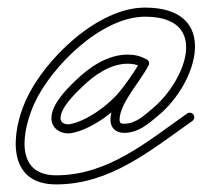

<svg xmlns="http://www.w3.org/2000/svg" viewBox="-20 -386 534 506"><path d="M366.5 -229.6C366.5 -229.6 366.5 -229.6 366.5 -229.6C349.7 -238.4 335.8 -242.1 316.4 -242.1C263.2 -242.1 215 -208.7 178.3 -173C154.2 -149.5 115.5 -110.9 115.5 -74.2C115.5 -49.3 136.7 -34.4 160 -34.4C162.3 -34.4 164.7 -34.6 167 -35C218.7 -43.6 284.6 -91.8 315.9 -131.8C336.2 -157.9 354.9 -183.6 370.8 -212.5C374.6 -219.3 371 -225.6 365.6 -228.4C360.1 -231.2 352.9 -230.6 349.5 -223.6C347.3 -218.9 344.8 -214.6 341.9 -210.3C341.9 -210.3 341.8 -210.1 341.8 -210C341.7 -209.9 341.6 -209.8 341.6 -209.8C339.3 -205.9 336.7 -202.1 334.2 -198.4C334.2 -198.4 334.2 -198.3 334.2 -198.3C334.2 -198.3 334.2 -198.3 334.2 -198.3C322.9 -181.1 310.6 -164.4 299.7 -147C299.7 -147 299.7 -147 299.8 -147C299.8 -147.1 299.8 -147.1 299.8 -147.1C286.2 -125.9 271.1 -96 271.1 -70.5C271.1 -48.7 285.3 -35.9 306.8 -35.9C345 -35.9 370.6 -59.3 397.9 -82.1C501.7 -168.6 561.6 -366 362 -366C237.5 -366 97.7 -230 49.1 -124C9.5 -37.6 -5.2 100 128 100C270.6 100 376.7 10.3 486.9 -67.2C492.3 -71 493.6 -78.5 489.8 -83.9C486 -89.3 478.5 -90.6 473.1 -86.8C473.1 -86.8 473.1 -86.8 473.1 -86.8C367.5 -12.5 264.5 76 128 76C15.6 76 39.2 -44.8 70.9 -114C115.4 -211.1 247.3 -342 362 -342C536.2 -342 468.4 -172.1 382.6 -100.6C360.1 -81.9 338.2 -59.9 306.8 -59.9C298.4 -59.9 295.1 -62 295.1 -70.5C295.1 -91 309 -117.1 320 -134.1C320 -134.1 320 -134.1 320 -134.2C320.1 -134.2 320.1 -134.2 320.1 -134.2C330.9 -151.5 343.1 -168.1 354.2 -185.1C354.2 -185.1 354.2 -185.1 354.2 -185.1C354.2 -185.1 354.2 -185 354.2 -185C356.9 -189.1 359.7 -193.2 362.2 -197.4C362.2 -197.4 362.1 -197.3 362 -197.2C362 -197.1 361.9 -196.9 361.9 -196.9C365.4 -202.2 368.3 -207.4 371.1 -213C374.5 -220.1 371.1 -226.2 365.8 -228.9C360.6 -231.7 353.6 -230.9 349.8 -224.1C334.5 -196.3 316.5 -171.6 296.9 -146.6C269.4 -111.3 208.7 -66.2 163 -58.6C162 -58.5 161 -58.4 160 -58.4C150.1 -58.4 139.5 -62.9 139.5 -74.2C139.5 -102.3 177 -138.2 195.1 -155.8C226.9 -186.8 269.8 -218.1 316.4 -218.1C332 -218.1 342.2 -215.3 355.5 -208.4C361.3 -205.3 368.6 -207.6 371.6 -213.5C374.7 -219.3 372.4 -226.6 366.5 -229.6Z"/></svg>

Font: FRB American Cursive Guidelines Light
Style: Italic
Weight: 300
Italic angle: -25°
Version: Version 2.0;Modular Font Editor K font №1